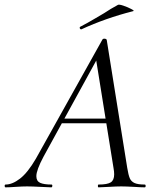

<svg xmlns="http://www.w3.org/2000/svg" viewBox="-58 -804 678 824"><path d="M-34 -12Q-5 -12 28 -37.5Q61 -63 96 -123L382 -635Q384 -638 389 -638Q398 -638 400 -633L488 -84Q493 -53 499 -39Q505 -25 519.5 -18.5Q534 -12 563 -12Q567 -12 567 -6Q567 0 563 0Q548 0 518 -2Q482 -4 462 -4Q441 -4 409 -2Q379 0 365 0Q362 0 362 -6Q362 -12 365 -12Q403 -12 417.5 -21.5Q432 -31 432 -56Q432 -68 429 -84L353 -557L378 -586L129 -132Q98 -74 98 -48Q98 -27 114 -19.5Q130 -12 163 -12Q167 -12 166.5 -6Q166 0 162 0Q151 0 117 -2Q79 -4 58 -4Q37 -4 9 -2Q-19 0 -34 0Q-38 0 -38 -6Q-38 -12 -34 -12ZM208 -295H423L425 -275H193ZM290 -678Q286 -678 284.5 -682.5Q283 -687 286 -689Q317 -705 348 -723.5Q379 -742 388 -747Q418 -767 448 -783Q453 -786 472 -779.5Q491 -773 506 -765Q521 -757 513 -756Q395 -726 291 -678Z"/></svg>

Font: Cormorant Garamond
Style: Italic
Weight: 400
Italic angle: -10°
Designer: Christian Thalmann (Catharsis Fonts)
Foundry: Catharsis Fonts
Version: Version 4.000